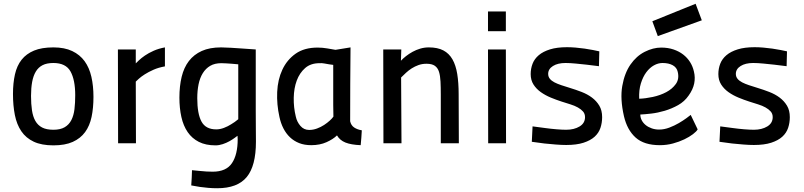

<svg xmlns="http://www.w3.org/2000/svg" viewBox="-20 -762 4276 1021"><path d="M264 -510Q323 -510 364 -490.5Q405 -471 430 -436.5Q455 -402 466 -353.5Q477 -305 477 -247Q477 -188 467 -140.5Q457 -93 432.5 -59.5Q408 -26 367 -7.5Q326 11 264 11Q201 11 159.5 -8.5Q118 -28 93.5 -64Q69 -100 59 -150.5Q49 -201 49 -262Q49 -320 59.5 -366.5Q70 -413 95 -444.5Q120 -476 161 -493Q202 -510 264 -510ZM264 -72Q301 -72 324 -85.5Q347 -99 359.5 -123.5Q372 -148 376 -181.5Q380 -215 380 -256Q380 -337 355 -382Q330 -427 264 -427Q229 -427 206.5 -415.5Q184 -404 170.5 -381.5Q157 -359 151 -326.5Q145 -294 145 -252Q145 -209 150 -175.5Q155 -142 168 -119Q181 -96 204 -84Q227 -72 264 -72Z M607 -499H702V-425Q706 -429 718.5 -441Q731 -453 750.5 -466.5Q770 -480 797 -492Q824 -504 857 -510V-409Q823 -403 796 -391Q769 -379 749.5 -366.5Q730 -354 718 -343Q706 -332 702 -328L703 0H608Z M1157 -426Q1122 -426 1098 -412Q1074 -398 1058.5 -373Q1043 -348 1036 -314Q1029 -280 1029 -240Q1029 -157 1051.5 -115.5Q1074 -74 1130 -74Q1150 -74 1171 -82Q1192 -90 1209 -101Q1228 -112 1247 -128V-420Q1230 -421 1213 -423Q1199 -424 1183.5 -425Q1168 -426 1157 -426ZM1135 239Q1112 239 1087.5 237Q1063 235 1043 232Q1019 228 997 224Q999 204 999.5 183.5Q1000 163 1001 143Q1022 145 1042 147Q1059 149 1078 150Q1097 151 1111 151Q1183 151 1213.5 105.5Q1244 60 1244 -22Q1244 -27 1243.5 -31Q1243 -35 1243 -40Q1239 -37 1227.5 -28.5Q1216 -20 1200 -11Q1184 -2 1164.5 4.5Q1145 11 1126 11Q1074 11 1037.5 -7.5Q1001 -26 978 -59.5Q955 -93 944.5 -140Q934 -187 934 -243Q934 -304 946 -353.5Q958 -403 984.5 -437.5Q1011 -472 1053 -491Q1095 -510 1156 -510Q1176 -510 1207.5 -508Q1239 -506 1268 -504Q1302 -501 1340 -499Q1340 -383 1340 -305Q1340 -227 1340 -172Q1340 -117 1340.5 -79.5Q1341 -42 1341 -8Q1341 120 1292 179.5Q1243 239 1135 239Z M1844 -510Q1843 -411 1842.5 -314Q1842 -217 1842 -117Q1847 -95 1863.5 -84Q1880 -73 1904 -69Q1903 -49 1901.5 -29.5Q1900 -10 1898 10Q1847 8 1817 -4Q1787 -16 1772 -42Q1752 -22 1716.5 -6Q1681 10 1635 10Q1599 10 1571 -1Q1543 -12 1522 -32Q1501 -52 1487 -79.5Q1473 -107 1466 -140Q1451 -207 1454 -273Q1457 -339 1481.5 -391.5Q1506 -444 1552 -476.5Q1598 -509 1669 -509Q1695 -509 1720.5 -504.5Q1746 -500 1764 -497ZM1624 -71Q1645 -71 1665.5 -78.5Q1686 -86 1703.5 -97.5Q1721 -109 1734 -121Q1747 -133 1753 -142Q1752 -173 1752 -203.5Q1752 -234 1752 -266V-417L1730 -420Q1718 -422 1704.5 -424.5Q1691 -427 1679 -426Q1632 -426 1602.5 -400Q1573 -374 1558 -333.5Q1543 -293 1542 -242Q1541 -191 1553 -142Q1559 -114 1577.5 -92.5Q1596 -71 1624 -71Z M2019 0 2018 -499H2114L2112 -439Q2123 -451 2139 -463.5Q2155 -476 2174 -486.5Q2193 -497 2215 -503.5Q2237 -510 2260 -510Q2307 -510 2337.5 -494Q2368 -478 2386 -446.5Q2404 -415 2411.5 -368.5Q2419 -322 2419 -260L2420 0H2324V-259Q2324 -298 2322.5 -328.5Q2321 -359 2314.5 -380Q2308 -401 2292.5 -412Q2277 -423 2248 -423Q2225 -423 2205.5 -416Q2186 -409 2169.5 -398.5Q2153 -388 2139 -375Q2125 -362 2113 -350L2115 0Z M2575 -499H2670L2671 0H2576ZM2575 -701H2670V-596H2575Z M3165 -410Q3132 -414 3100 -418Q3072 -421 3041.5 -424Q3011 -427 2987 -427Q2946 -427 2920.5 -411Q2895 -395 2895 -369Q2895 -354 2904 -343Q2913 -332 2928.5 -324Q2944 -316 2965 -309Q2986 -302 3009 -295Q3042 -285 3073 -273Q3104 -261 3128 -243Q3152 -225 3167 -200Q3182 -175 3182 -139Q3182 -109 3173 -82Q3164 -55 3142 -35Q3120 -15 3083 -3Q3046 9 2991 9Q2966 9 2935 6.5Q2904 4 2875 1Q2842 -3 2808 -8L2812 -90Q2847 -85 2880 -81Q2909 -77 2939.5 -74.5Q2970 -72 2991 -72Q3033 -72 3062 -89.5Q3091 -107 3091 -139Q3091 -157 3080.5 -169Q3070 -181 3053 -190.5Q3036 -200 3013.5 -207Q2991 -214 2966 -222Q2938 -231 2909 -243Q2880 -255 2856 -272Q2832 -289 2817 -312.5Q2802 -336 2802 -368Q2802 -397 2812 -423Q2822 -449 2845 -468.5Q2868 -488 2905 -499.5Q2942 -511 2995 -511Q3016 -511 3040.5 -509Q3065 -507 3089 -503.5Q3113 -500 3133.5 -496Q3154 -492 3167 -489Z M3485 -73Q3512 -73 3539.5 -83.5Q3567 -94 3590 -107.5Q3613 -121 3630 -133.5Q3647 -146 3653 -151L3690 -74Q3684 -63 3665 -48.5Q3646 -34 3619 -21Q3592 -8 3558.5 1Q3525 10 3489 10Q3405 10 3360 -30.5Q3315 -71 3298 -144Q3277 -236 3289 -304.5Q3301 -373 3332.5 -418.5Q3364 -464 3408.5 -486.5Q3453 -509 3496 -509Q3532 -509 3561.5 -499Q3591 -489 3613 -472Q3635 -455 3649.5 -432Q3664 -409 3670 -382Q3678 -350 3671.5 -318Q3665 -286 3642 -254Q3620 -222 3586 -203Q3552 -184 3515 -173Q3478 -162 3443 -158Q3408 -154 3385 -153Q3385 -137 3392.5 -122.5Q3400 -108 3413.5 -97Q3427 -86 3445.5 -79.5Q3464 -73 3485 -73ZM3503 -427Q3480 -427 3457.5 -414.5Q3435 -402 3417 -378Q3399 -354 3388 -318.5Q3377 -283 3379 -237Q3412 -238 3451.5 -246.5Q3491 -255 3523 -272Q3555 -289 3574 -315.5Q3593 -342 3584 -380Q3579 -403 3557.5 -415Q3536 -427 3503 -427ZM3679 -742 3712 -654 3478 -570 3449 -649Z M4163 -410Q4130 -414 4098 -418Q4070 -421 4039.5 -424Q4009 -427 3985 -427Q3944 -427 3918.5 -411Q3893 -395 3893 -369Q3893 -354 3902 -343Q3911 -332 3926.5 -324Q3942 -316 3963 -309Q3984 -302 4007 -295Q4040 -285 4071 -273Q4102 -261 4126 -243Q4150 -225 4165 -200Q4180 -175 4180 -139Q4180 -109 4171 -82Q4162 -55 4140 -35Q4118 -15 4081 -3Q4044 9 3989 9Q3964 9 3933 6.5Q3902 4 3873 1Q3840 -3 3806 -8L3810 -90Q3845 -85 3878 -81Q3907 -77 3937.5 -74.5Q3968 -72 3989 -72Q4031 -72 4060 -89.5Q4089 -107 4089 -139Q4089 -157 4078.5 -169Q4068 -181 4051 -190.5Q4034 -200 4011.5 -207Q3989 -214 3964 -222Q3936 -231 3907 -243Q3878 -255 3854 -272Q3830 -289 3815 -312.5Q3800 -336 3800 -368Q3800 -397 3810 -423Q3820 -449 3843 -468.5Q3866 -488 3903 -499.5Q3940 -511 3993 -511Q4014 -511 4038.5 -509Q4063 -507 4087 -503.5Q4111 -500 4131.5 -496Q4152 -492 4165 -489Z"/></svg>

Font: Panefresco 600wt
Style: Regular
Weight: 600
Designer: Campivisivi
Foundry: Campivisivi & Chank Co
Version: Version 1.001